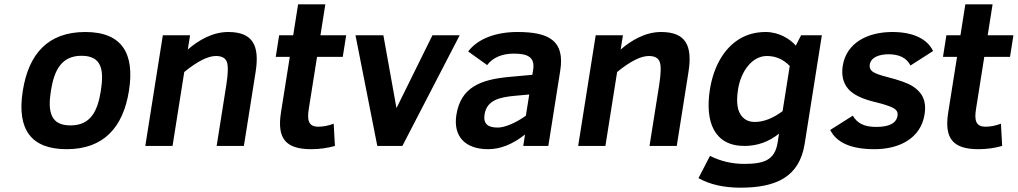

<svg xmlns="http://www.w3.org/2000/svg" viewBox="-20 -675 4707 888"><path d="M374.5 -527C202.6 -527 112.6 -426.9 85.4 -255C56.9 -75 124.6 15 288.6 15C458.7 15 549.5 -85.2 576.4 -255C603.5 -426.4 545.5 -527 374.5 -527ZM306 -95C214.6 -95 199.9 -157.1 215.4 -255C230.9 -352.7 265.7 -417 357 -417C449.2 -417 462.1 -354.4 446.4 -255C430.9 -157 396.9 -95 306 -95Z M1035.5 -527C962.3 -527 897.4 -488.1 848.6 -446L859.1 -512H733.1L652 0H778L832.2 -342C892.6 -391.3 941.6 -416 978.9 -416C1005.6 -416 1022.3 -407 1029.1 -389C1035.9 -371 1035.1 -335.3 1026.7 -282L982 0H1108L1162.2 -342C1181.4 -463.6 1150.3 -527 1035.5 -527Z M1408.1 -171 1446.3 -412H1565.3L1581.1 -512H1462.1L1484.7 -655H1358.7L1336.1 -512H1271.1L1255.3 -412H1320.3L1279.5 -155C1260.6 -35.2 1300.2 15 1419.6 15C1457 15 1493.4 10 1529 0L1523.3 -103C1499.2 -93.7 1475.4 -89 1452.1 -89C1407 -89 1399.7 -118.3 1408.1 -171Z M1841 0 2106.1 -512H1980.1L1813.7 -175L1753.1 -512H1624.1L1725 0Z M2373.5 -527C2274.6 -527 2191 -497 2145.2 -437L2233.2 -374C2257.6 -407.9 2302.2 -427 2355.6 -427C2418.1 -427 2455.3 -412.6 2445.8 -352L2442.1 -329L2332.5 -319C2205.7 -306.8 2111.3 -273.5 2090.8 -144C2074.9 -43.5 2132.3 15 2237.6 15C2294.3 15 2351.2 -7.7 2408.4 -53L2400 0H2516L2571.1 -348C2593 -486.2 2520 -527 2373.5 -527ZM2221.1 -146C2231.5 -211.8 2290.5 -225.7 2362.7 -232L2427.7 -238L2412.2 -140C2388.1 -122.7 2364.3 -109.2 2340.8 -99.5C2317.2 -89.8 2297.8 -85 2282.5 -85C2238.3 -85 2213.9 -100.5 2221.1 -146Z M3037.5 -527C2964.3 -527 2899.4 -488.1 2850.6 -446L2861.1 -512H2735.1L2654 0H2780L2834.2 -342C2894.6 -391.3 2943.6 -416 2980.9 -416C3007.6 -416 3024.3 -407 3031.1 -389C3037.9 -371 3037.1 -335.3 3028.7 -282L2984 0H3110L3164.2 -342C3183.4 -463.6 3152.3 -527 3037.5 -527Z M3521.5 -527C3475.5 -527 3434.6 -516 3398.7 -494C3328.3 -450.7 3280.2 -367.3 3263.3 -261C3239.7 -111.7 3283.3 0 3423 0C3482.3 0 3535.7 -19 3583 -57L3576.4 -15C3563.5 66.4 3512.1 83 3421.9 83C3365.9 83 3313.1 70.7 3263.7 46L3210.4 149C3263.1 178.3 3327.8 193 3404.4 193C3569.8 193 3677.3 143.5 3701.6 -10L3781.1 -512H3685.1L3660.5 -464C3634 -495.5 3581.4 -527 3521.5 -527ZM3526.9 -416C3567.6 -416 3602.8 -400.7 3632.6 -370L3599.5 -161C3554.9 -127.7 3511.9 -111 3470.6 -111C3440.6 -111 3418.2 -123.3 3403.4 -148C3388.7 -172.7 3385.4 -211 3393.7 -263C3406 -340.7 3455.6 -416 3526.9 -416Z M4089.2 -424C4139.8 -424 4173.7 -406.7 4190.9 -372L4295.5 -439C4268 -496.5 4200.7 -527 4107.5 -527C3991.8 -527 3894.5 -476.5 3877.8 -371C3870.9 -327.7 3879.1 -292.2 3902.4 -264.5C3925.7 -236.8 3970.2 -215.7 4035.8 -201C4070.5 -192.3 4095.6 -183.8 4111.3 -175.5C4127 -167.2 4133.6 -155.3 4131.2 -140C4125.7 -105.3 4092.9 -88 4032.9 -88C3977.4 -88 3944.9 -104.4 3924.2 -140L3819.7 -74C3849 -14.7 3917.3 15 4024.6 15C4138.2 15 4238.4 -34.1 4256.1 -146C4266.8 -213.3 4241.5 -250.5 4200.3 -276.5C4177.6 -290.8 4138.3 -305 4082.5 -319C4048.6 -327.7 4026.2 -336 4015.5 -344C4004.8 -352 4000.4 -362.7 4002.6 -376C4008.1 -411.2 4048.4 -424 4089.2 -424Z M4494.1 -171 4532.3 -412H4651.3L4667.1 -512H4548.1L4570.7 -655H4444.7L4422.1 -512H4357.1L4341.3 -412H4406.3L4365.5 -155C4346.6 -35.2 4386.2 15 4505.6 15C4543 15 4579.4 10 4615 0L4609.3 -103C4585.2 -93.7 4561.4 -89 4538.1 -89C4493 -89 4485.7 -118.3 4494.1 -171Z"/></svg>

Font: Fog Sans
Style: It
Weight: 700
Foundry: Intel Corporation
Version: Version 1.00